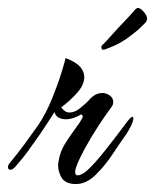

<svg xmlns="http://www.w3.org/2000/svg" viewBox="-49 -450 390 483"><path d="M142 13Q114 13 104.5 -5.5Q95 -24 98 -43Q102 -69 115.5 -90Q129 -111 143 -130Q153 -143 157.5 -152Q162 -161 154 -162Q149 -158 138 -154Q127 -150 116 -150Q107 -150 99 -154Q91 -158 88 -168Q78 -152 69 -138.5Q60 -125 52 -113Q37 -92 24 -73.5Q11 -55 -10 -31Q-17 -23 -23 -23Q-29 -23 -29 -30Q-29 -34 -26 -38Q-3 -66 12 -86.5Q27 -107 47 -135Q67 -165 82 -202Q97 -239 106 -268.5Q115 -298 116 -304Q142 -294 152.5 -282Q163 -270 163 -256Q163 -237 145.5 -217Q128 -197 105 -180Q114 -167 126 -167Q139 -167 152.5 -178Q166 -189 173 -196Q189 -216 208 -216Q219 -216 227.5 -209.5Q236 -203 236 -193Q236 -188 233 -183Q218 -163 199 -134Q180 -105 164.5 -76.5Q149 -48 142 -28Q141 -24 140.5 -21.5Q140 -19 140 -17Q140 -9 147 -9Q152 -9 159 -13Q166 -17 170 -21Q188 -37 215 -71Q242 -105 265 -136Q279 -156 284 -156Q289 -156 284.5 -143Q280 -130 269 -113Q254 -92 234.5 -62.5Q215 -33 191.5 -10Q168 13 142 13ZM213 -325H211Q206 -325 206 -331Q206 -336 211 -339Q219 -347 234.5 -364.5Q250 -382 260 -392Q265 -397 275.5 -408.5Q286 -420 293 -428Q297 -430 297 -430Q303 -431 312 -421Q321 -411 321 -403Q321 -397 316 -392Q306 -382 300 -376.5Q294 -371 278 -359Q267 -350 251.5 -341.5Q236 -333 213 -325Z"/></svg>

Font: The Nautigal
Style: Bold
Weight: 700
Designer: Robert E. Leuschke
Foundry: Robert E. Leuschke
Version: Version 1.100; ttfautohint (v1.8.3)